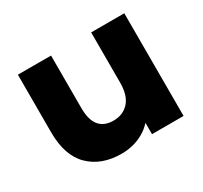

<svg xmlns="http://www.w3.org/2000/svg" viewBox="-118 -703 927 875"><g transform="rotate(-30 345.0 -265.5)"><path d="M63.1 -237V-540.3H237.6V-264.4Q237.6 -200.9 262.9 -170.9Q288.2 -140.9 336.6 -140.9Q386.9 -140.9 417.8 -174.7Q448.7 -208.6 448.7 -276.7V-540.3H623.1V0H457V-150.9L488.9 -107.4Q461.3 -51.2 409.5 -21.5Q357.7 8.2 293.6 8.2Q188.2 8.2 125.7 -53.1Q63.1 -114.3 63.1 -237Z"/></g></svg>

Font: iiserrat Thin
Style: Regular
Weight: 100
Designer: Akira Ohta
Foundry: Akira Ohta
Version: Version 1.200;Glyphs 3.3.1 (3343)